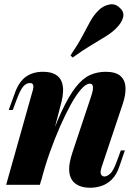

<svg xmlns="http://www.w3.org/2000/svg" viewBox="-20 -870 651 904"><path d="M168 0H9L131 -433Q136 -448 137 -458Q138 -468 134.5 -473.5Q131 -479 121 -479Q104 -479 90.5 -464Q77 -449 61 -408L40 -352H21L49 -429Q68 -484 101 -508Q134 -532 182 -532Q219 -532 240.5 -519.5Q262 -507 270 -486Q278 -465 277 -440.5Q276 -416 270 -392ZM196 -156Q236 -272 270 -345Q304 -418 336.5 -459.5Q369 -501 403.5 -516.5Q438 -532 477 -532Q526 -532 548 -511.5Q570 -491 571 -456.5Q572 -422 558 -381L459 -85Q450 -57 456 -48Q462 -39 472 -39Q483 -39 498 -51.5Q513 -64 530 -110L549 -162H568L543 -89Q529 -47 506.5 -25Q484 -3 457.5 5.5Q431 14 405 14Q375 14 353.5 5Q332 -4 320 -21Q306 -41 305.5 -72Q305 -103 321 -152L409 -416Q415 -433 417 -446.5Q419 -460 416 -468Q413 -476 403 -476Q385 -476 362 -450Q339 -424 314 -379Q289 -334 263 -275Q237 -216 213.5 -149.5Q190 -83 173 -16ZM312 -609Q348 -662 368.5 -701.5Q389 -741 405.5 -770.5Q422 -800 445 -822Q464 -842 493.5 -848.5Q523 -855 545 -832Q566 -813 559.5 -788Q553 -763 529 -739Q509 -718 480 -700Q451 -682 411.5 -658.5Q372 -635 322 -599Z"/></svg>

Font: Playfair Display ExtraBold
Style: Italic
Weight: 800
Italic angle: -14°
Designer: Claus Eggers Sørensen
Foundry: Claus Eggers Sørensen
Version: Version 1.203